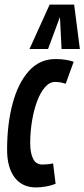

<svg xmlns="http://www.w3.org/2000/svg" viewBox="-20 -809 369 839"><path d="M137 10Q77 10 44 -33.5Q11 -77 11 -155Q11 -266 35 -356Q59 -446 106 -498.5Q153 -551 223 -551Q268 -551 302 -539L267 -443Q244 -451 221 -451Q197 -451 177 -428.5Q157 -406 142.5 -367.5Q128 -329 120 -281Q112 -233 112 -183Q112 -141 124.5 -115.5Q137 -90 165 -90Q190 -90 212 -95L223 -6Q207 1 183 5.5Q159 10 137 10ZM109 -595 197 -789H304L329 -595H249L242 -735L190 -595Z"/></svg>

Font: Georama Extra Condensed SemiBold
Style: Italic
Weight: 600
Width: 2
Italic angle: -9°
Designer: Jean-Baptiste Levee
Foundry: Production Type
Version: Version 1.000